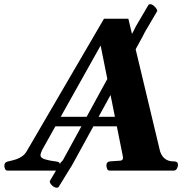

<svg xmlns="http://www.w3.org/2000/svg" viewBox="-79 -796 857 896"><path d="M493.7 -69.3 390.6 -583.5 118.7 -98.1Q116.2 -93.3 113 -85Q109.9 -76.7 109.9 -71.3Q109.9 -59.1 131.1 -52.5Q152.3 -45.9 182.1 -42.5Q194.8 -41 198 -36.9Q201.2 -32.7 201.2 -25.4Q201.2 -17.1 197.5 -8.5Q193.8 0 184.1 0H-44.9Q-52.2 0 -55.4 -7.6Q-58.6 -15.1 -58.6 -21.5Q-58.6 -34.2 -52 -38.1Q-45.4 -42 -40 -43Q-18.6 -47.4 -2.4 -53Q13.7 -58.6 25.6 -67.6Q37.6 -76.7 45.9 -90.8L406.2 -708.5H520L668 -89.8Q671.9 -76.7 679.9 -66.2Q688 -55.7 700.4 -49.3Q712.9 -43 730 -43Q741.7 -43 746.6 -39.3Q751.5 -35.6 751.5 -25.9Q751.5 -16.6 746.1 -8.3Q740.7 0 732.4 0H431.6Q423.8 0 420.7 -8.8Q417.5 -17.6 417.5 -23.4Q417.5 -41.5 435.1 -43Q467.8 -45.4 481.4 -46.1Q495.1 -46.9 495.1 -59.6Q495.1 -62 493.7 -69.3ZM149.4 -206.5 168.9 -251H484.9L494.6 -206.5ZM654.8 -744.6 596.7 -645.5 585 -622.6 256.3 -23.4 244.6 -4.9 194.8 76.2Q192.4 80.1 187 80.1Q174.8 80.1 163.8 69.3Q152.8 58.6 153.3 49.3L204.1 -37.1L214.4 -48.3L543 -648.9L555.2 -673.3L612.8 -771.5Q615.2 -776.4 622.1 -776.4Q632.3 -776.4 643.8 -764.2Q655.3 -752 654.8 -744.6Z"/></svg>

Font: Gelasio
Style: Bold Italic
Weight: 700
Italic angle: -8.5°
Designer: Eben Sorkin
Foundry: Eben Sorkin
Version: Version 1.008